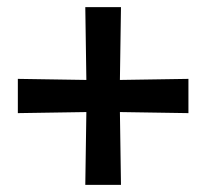

<svg xmlns="http://www.w3.org/2000/svg" viewBox="-20 -539 578 538"><path d="M219 -21 222 -225 30 -222V-318L222 -315L219 -519H319L316 -315L508 -318V-222L316 -225L319 -21Z"/></svg>

Font: Girassol
Style: Regular
Weight: 400
Width: 3
Designer: Liam Spradlin
Version: Version 1.004